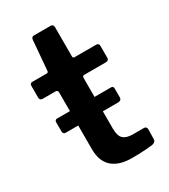

<svg xmlns="http://www.w3.org/2000/svg" viewBox="-177 -794 771 878"><g transform="rotate(-30 208.5 -355.0)"><path d="M346 -269Q346 -252 326 -252H53Q44 -252 40.5 -256Q37 -260 37 -268V-314Q37 -328 49 -328H335Q346 -328 346 -315ZM257 -439Q247 -439 247 -428V-161Q247 -122 263 -107Q279 -92 313 -92H372Q378 -92 382 -88Q386 -84 386 -78L385 -26Q385 -10 366 -6Q351 -4 331 -2.5Q311 -1 291.5 -0.5Q272 0 256 0Q189 0 153 -31.5Q117 -63 117 -127V-426Q117 -439 105 -439H38Q22 -439 22 -454V-517Q22 -530 37 -530H111Q120 -530 120 -540L133 -694Q134 -710 147 -710H236Q250 -710 250 -693V-540Q250 -531 259 -531H372Q387 -531 387 -517V-454Q387 -439 370 -439Z"/></g></svg>

Font: Libre Franklin Thin SemiBold
Style: Regular
Weight: 600
Version: Version 3.000